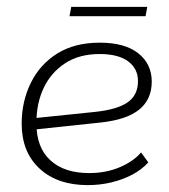

<svg xmlns="http://www.w3.org/2000/svg" viewBox="-20 -528 491 558"><path d="M235 10Q147 10 95 -38Q43 -86 43 -169Q43 -233 69.5 -287Q96 -341 146.5 -372.5Q197 -404 270 -404Q343 -404 382 -373Q421 -342 421 -291Q421 -239 384.5 -209.5Q348 -180 273 -172L75 -151L74 -184L258 -203Q322 -210 351.5 -231Q381 -252 381 -292Q381 -329 352 -350Q323 -371 270 -371Q210 -371 169 -344Q128 -317 107 -272.5Q86 -228 86 -174V-168Q86 -99 126.5 -62Q167 -25 239 -25Q288 -25 328 -42Q368 -59 390 -85L411 -56Q392 -35 364.5 -20.5Q337 -6 304 2Q271 10 235 10ZM182 -481 187 -508H408L403 -481Z"/></svg>

Font: Rokkitt SemiBold ExtraLight
Style: Italic
Weight: 250
Italic angle: -9°
Version: Version 3.103